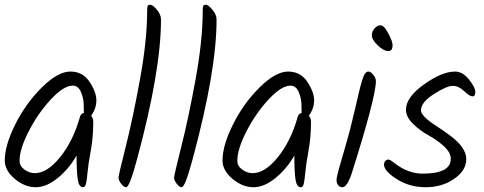

<svg xmlns="http://www.w3.org/2000/svg" viewBox="-20 -802 2030 805"><path d="M362 -317Q371 -307 371 -291Q371 -227 360.5 -170Q350 -113 347 -79Q344 -45 340.5 -31Q337 -17 328 -17Q311 -17 306 -49.5Q301 -82 301 -150Q270 -95 222.5 -56Q175 -17 129.5 -17Q84 -17 42 -52Q0 -87 0 -129Q0 -193 44.5 -281.5Q89 -370 156 -436Q223 -502 275 -502Q327 -502 355.5 -459Q384 -416 384 -381.5Q384 -347 362 -317ZM332 -329Q331 -336 331 -362.5Q331 -389 319.5 -416Q308 -443 285 -443Q247 -443 193.5 -385.5Q140 -328 101 -252.5Q62 -177 62 -128Q62 -106 82.5 -91Q103 -76 126 -76Q178 -76 232 -143Q286 -210 314 -308Q317 -325 332 -329Z M655 -720Q655 -506 555 -136Q523 -17 509 -17Q499 -17 488 -31.5Q477 -46 477 -57Q477 -68 507 -186.5Q537 -305 567 -469.5Q597 -634 597 -757Q597 -772 599 -777Q601 -782 610.5 -782Q620 -782 637.5 -761.5Q655 -741 655 -720Z M888 -720Q888 -506 788 -136Q756 -17 742 -17Q732 -17 721 -31.5Q710 -46 710 -57Q710 -68 740 -186.5Q770 -305 800 -469.5Q830 -634 830 -757Q830 -772 832 -777Q834 -782 843.5 -782Q853 -782 870.5 -761.5Q888 -741 888 -720Z M1275 -317Q1284 -307 1284 -291Q1284 -227 1273.5 -170Q1263 -113 1260 -79Q1257 -45 1253.5 -31Q1250 -17 1241 -17Q1224 -17 1219 -49.5Q1214 -82 1214 -150Q1183 -95 1135.5 -56Q1088 -17 1042.5 -17Q997 -17 955 -52Q913 -87 913 -129Q913 -193 957.5 -281.5Q1002 -370 1069 -436Q1136 -502 1188 -502Q1240 -502 1268.5 -459Q1297 -416 1297 -381.5Q1297 -347 1275 -317ZM1245 -329Q1244 -336 1244 -362.5Q1244 -389 1232.5 -416Q1221 -443 1198 -443Q1160 -443 1106.5 -385.5Q1053 -328 1014 -252.5Q975 -177 975 -128Q975 -106 995.5 -91Q1016 -76 1039 -76Q1091 -76 1145 -143Q1199 -210 1227 -308Q1230 -325 1245 -329Z M1626 -613Q1626 -588 1609 -588Q1588 -588 1563.5 -612Q1539 -636 1539 -653Q1539 -670 1550.5 -683Q1562 -696 1576 -696Q1590 -696 1608 -662Q1626 -628 1626 -613ZM1556 -462Q1556 -395 1454 -73Q1435 -17 1415 -17Q1405 -17 1398 -25.5Q1391 -34 1391 -46.5Q1391 -59 1400.5 -92.5Q1410 -126 1425 -177.5Q1440 -229 1448.5 -262.5Q1457 -296 1467.5 -340.5Q1478 -385 1483.5 -409Q1489 -433 1496 -457.5Q1503 -482 1509.5 -492Q1516 -502 1525 -502Q1534 -502 1545 -488.5Q1556 -475 1556 -462Z M1888 -502Q1920 -502 1946.5 -468.5Q1973 -435 1973 -416.5Q1973 -398 1961 -398Q1949 -398 1926 -420Q1903 -442 1878 -442Q1853 -442 1799 -407.5Q1745 -373 1745 -339Q1745 -315 1812 -272Q1840 -254 1868 -233Q1935 -183 1935 -135Q1935 -87 1884 -52Q1833 -17 1765 -17Q1697 -17 1643.5 -51Q1590 -85 1590 -112Q1590 -121 1595.5 -127Q1601 -133 1608.5 -133Q1616 -133 1634 -118Q1691 -74 1752 -74Q1870 -74 1870 -136Q1870 -163 1840.5 -189.5Q1811 -216 1776 -235Q1741 -254 1711.5 -283Q1682 -312 1682 -342Q1682 -394 1757.5 -448Q1833 -502 1888 -502Z"/></svg>

Font: Kalam Light
Style: Regular
Weight: 300
Version: Version 2.001;PS 1.0;hotconv 1.0.79;makeotf.lib2.5.61930; tt